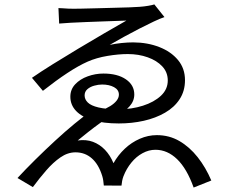

<svg xmlns="http://www.w3.org/2000/svg" viewBox="-20 -794 1040 863"><path d="M242.7 -757.7Q251.3 -757.7 262.7 -756.7Q274.1 -755.7 287 -755.2Q299.9 -754.7 311 -754.7Q319 -754.7 346.9 -755.2Q374.8 -755.7 412.5 -756.8Q450.3 -757.9 489.6 -758.9Q529 -759.9 560.6 -760.9Q592.3 -761.9 606.7 -763.3Q627.7 -764.7 646.5 -768Q665.4 -771.2 673.7 -774.2L719.2 -717.2Q700.8 -711.2 671.1 -697.2Q641.4 -683.2 606.3 -665.2Q571.2 -647.2 536.2 -628Q501.3 -608.8 473.1 -592.3Q499.9 -598 527 -600.7Q554.1 -603.5 578.9 -603.5Q643.3 -603.1 696 -582.5Q748.8 -561.9 780.1 -524.2Q811.5 -486.4 811.5 -433.6Q811.5 -384.9 787.5 -348.2Q763.6 -311.5 721.7 -287.4Q679.9 -263.2 626.4 -251.1Q572.9 -239.1 514 -239.1Q445.5 -239.1 396.9 -253.5Q348.3 -268 322.2 -295.1Q296.2 -322.2 296.2 -359.3Q296.2 -392 318 -415.2Q339.9 -438.5 374.2 -450.9Q408.5 -463.4 444.8 -463.4Q507.9 -463.4 545.8 -437.5Q583.6 -411.7 583.6 -369.3Q583.6 -339.5 561.5 -315.1Q539.4 -290.7 504.8 -274Q500.8 -273 489.8 -272.7Q478.8 -272.4 475.2 -271Q455.9 -259.6 429.1 -240.3Q402.2 -220.9 375.7 -200Q349.3 -179 329.3 -162.6Q367.3 -168 397.9 -156.5Q428.5 -145 451.9 -120.5Q475.3 -96 490.1 -60.5Q511 -97.4 541.1 -125.7Q571.1 -154 608.4 -170.3Q645.6 -186.6 684.9 -186.6Q740.6 -186.6 786.3 -160.1Q832 -133.6 868.4 -87.6Q904.8 -41.5 929.8 17.3L850.4 49Q820 -36 776.2 -78.4Q732.4 -120.8 678.6 -120.8Q648.9 -120.8 620.8 -105.5Q592.6 -90.3 570.5 -63.2Q548.4 -36.2 534.9 -1.7Q531.3 7.5 529 19.3Q526.7 31.1 526.1 40.3L446.6 39.9Q445.6 29 444.1 17.9Q442.6 6.9 439.6 -2.6Q423.5 -55.2 392.7 -82.2Q361.9 -109.3 319.4 -109.3Q284.3 -109.3 251.5 -86.5Q218.7 -63.8 187.8 -28.1Q156.8 7.6 127.7 47L58.6 6.1Q94.6 -32.7 138.3 -76Q182.1 -119.3 227.4 -161.1Q272.7 -202.9 314.9 -237.7Q357.1 -272.5 390.1 -295.3Q393.4 -296.3 402.3 -296.1Q411.1 -295.9 420.4 -296.4Q429.6 -296.9 432.8 -296.9Q457.5 -305.9 475.9 -317.4Q494.3 -328.9 504.4 -342Q514.4 -355.1 514.4 -368.6Q514.4 -390.5 492.5 -402.3Q470.6 -414.1 439.3 -414.1Q422 -414.1 403.4 -408.9Q384.9 -403.8 372.6 -392.9Q360.3 -382 360.3 -365.1Q360.3 -347.4 374.7 -333.2Q389 -319 422.9 -311Q456.7 -302.9 514.6 -302.9Q572.3 -302.9 622.4 -318.9Q672.4 -334.8 703.3 -363.6Q734.1 -392.4 734.1 -432.2Q734.1 -469.1 709.5 -495.5Q684.9 -521.9 644 -536.4Q603.1 -551 554.5 -551Q512.7 -551 463.1 -542.7Q413.4 -534.4 374 -517Q332.5 -498.6 282.8 -465.8Q233.1 -433.1 172.8 -385.7L123.6 -444.2Q162.3 -471.1 217 -505.2Q271.8 -539.3 332 -575.4Q392.1 -611.5 448.9 -644.5Q505.6 -677.5 548.1 -701.5Q537.1 -701.1 509.1 -700.1Q481.1 -699.1 444.4 -697.8Q407.7 -696.5 369.5 -695Q331.4 -693.5 298.3 -691.8Q265.1 -690.1 245.9 -688.1Z"/></svg>

Font: Shanggu Sans SC VF
Style: Regular
Weight: 250
Designer: GuiWonder
Version: Version 1.021